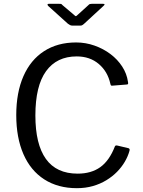

<svg xmlns="http://www.w3.org/2000/svg" viewBox="-20 -974 747 1004"><path d="M378 -752Q428 -752 474.5 -735.5Q521 -719 558 -691Q595 -663 619 -626Q643 -589 649 -547Q651 -538 649.5 -535Q648 -532 642 -532L567 -526Q562 -525 560 -528Q558 -531 557 -536Q543 -600 496.5 -639.5Q450 -679 381 -679Q277 -679 221 -602Q165 -525 165 -370Q165 -220 220 -143Q275 -66 386 -66Q457 -66 504.5 -100Q552 -134 581 -209Q584 -215 593 -213L652 -199Q655 -198 657 -195Q659 -192 657 -185Q649 -156 632.5 -128Q616 -100 592 -75.5Q568 -51 536 -31.5Q504 -12 465.5 -1Q427 10 382 10Q283 10 211.5 -36Q140 -82 102.5 -168Q65 -254 65 -372Q65 -490 102.5 -575.5Q140 -661 210.5 -706.5Q281 -752 378 -752ZM442 -947Q446 -952 450.5 -953Q455 -954 460 -954H519Q534 -954 520 -942L419 -849Q415 -846 411 -843Q407 -840 399 -840H360Q351 -840 346 -843Q341 -846 335 -850L233 -942Q228 -947 228.5 -950.5Q229 -954 235 -954H289Q296 -954 299 -953.5Q302 -953 307 -947L365 -898Q374 -889 377 -889.5Q380 -890 388 -898Z"/></svg>

Font: Libre Franklin Thin
Style: Regular
Weight: 400
Version: Version 3.000